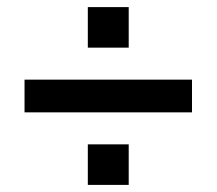

<svg xmlns="http://www.w3.org/2000/svg" viewBox="-20 -587 609 540"><path d="M49 -271V-363H520V-271ZM227 -567H342V-453H227ZM227 -181H342V-67H227Z"/></svg>

Font: 42dot Sans
Style: Bold
Weight: 700
Designer: 42dot
Version: Version 1.000